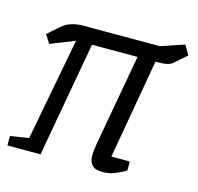

<svg xmlns="http://www.w3.org/2000/svg" viewBox="-85 -632 746 725"><g transform="rotate(15 287.5 -269.0)"><path d="M375 4Q350 4 339 -5Q328 -14 325 -25.5Q322 -37 322 -44Q322 -64 327.5 -97Q333 -130 337 -149L391 -450H213L137 -26Q137 -23 136 -19Q135 -15 134.5 -10.5Q134 -6 133 0H3V-37L75 -48L151 -449L56 -411L35 -444L79 -483Q87 -490 95.5 -495Q104 -500 114.5 -503.5Q125 -507 136 -509Q147 -511 159 -511H462L553 -542L575 -505L527 -463Q520 -457 510.5 -454.5Q501 -452 489.5 -451Q478 -450 464 -450H461L393 -61H465V-26Q463 -25 450 -17.5Q437 -10 417.5 -3Q398 4 375 4Z"/></g></svg>

Font: Faustina Light
Style: Italic
Weight: 300
Italic angle: -8°
Designer: Alfonso Garcia
Foundry: http://www.omnibus-type.com
Version: Version 1.200